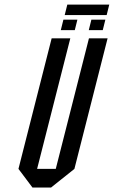

<svg xmlns="http://www.w3.org/2000/svg" viewBox="-20 -838 508 858"><path d="M210.8 -666.7H294.2L145.8 -83.3H229.2L377.5 -666.7H460.8L312.5 -83.3L208.3 0H125L62.5 -83.3ZM314.2 -703.3H251.7L263.3 -750H325.8ZM439.2 -703.3H376.7L388.3 -750H450.8ZM269.2 -770.8 280.8 -817.5H468.3L456.7 -770.8Z"/></svg>

Font: Yulong
Style: Italic
Weight: 400
Italic angle: -14.25°
Designer: GGBotNet
Foundry: f0n7.com
Version: 1.00